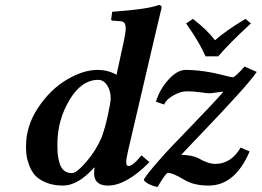

<svg xmlns="http://www.w3.org/2000/svg" viewBox="-20 -718 1027 753"><path d="M414.1 -332Q414.1 -362.8 400.1 -383.8Q386.2 -404.8 365.2 -404.8Q299.3 -404.8 252.2 -325.4Q205.1 -246.1 205.1 -153.8Q205.1 -129.9 206.5 -113Q208 -96.2 213.6 -77.6Q219.2 -59.1 231.2 -49.1Q243.2 -39.1 262.2 -39.1Q280.3 -39.1 318.6 -83.5Q356.9 -127.9 378.9 -180.2Q392.1 -216.3 403.1 -266.6Q414.1 -316.9 414.1 -332ZM588.9 -583 481.9 -125Q475.1 -95.2 475.1 -83Q475.1 -66.9 483.9 -66.9Q501 -66.9 535.2 -108.9L565.9 -82Q475.1 9.8 403.8 9.8Q348.6 9.8 349.1 -39.1Q349.1 -50.3 351.1 -60.1L349.1 -61Q286.1 9.8 227.1 9.8Q189 9.8 160.4 -2.2Q131.8 -14.2 117.4 -30.5Q103 -46.9 94.5 -69.8Q85.9 -92.8 84 -109.4Q82 -126 82 -144Q82 -225.1 130.1 -296.6Q178.2 -368.2 242.7 -406Q307.1 -443.8 361.8 -443.8Q403.8 -443.8 437 -424.8L465.8 -557.1Q472.7 -589.4 473.1 -606.9Q473.1 -634.8 452.1 -634.8L420.9 -637.2Q416 -637.2 416 -642.1L419.9 -671.9Q559.1 -681.6 602.1 -698.2Q614.3 -698.2 613.8 -688Q604 -647 588.9 -583ZM939 -457 986.8 -436Q966.8 -406.2 908 -341.6Q849.1 -276.9 780 -204.8Q710.9 -132.8 690.9 -110.8Q731.9 -109.9 756.8 -98.1Q795.9 -75.2 824.2 -75.2Q886.2 -75.2 923.8 -139.2L959 -124Q901.9 9.8 797.9 9.8Q739.7 9.8 702.1 -13.2Q658.2 -40 638.2 -40Q630.4 -40 598.1 15.1Q583 13.2 565.4 4.6Q547.9 -3.9 543.9 -12.2Q548.8 -27.3 609.9 -96.2Q639.6 -130.4 728.3 -221.7Q816.9 -313 856 -357.9Q852.1 -358.9 830.6 -355.5Q809.1 -352.1 805.2 -352.1Q792 -352.1 765.4 -356Q738.8 -359.9 711.9 -359.9Q689 -359.9 660.4 -344Q631.8 -328.1 624 -308.1L591.8 -318.8Q605 -365.7 639.9 -404.8Q674.8 -443.8 708 -443.8Q777.8 -443.8 865.2 -420.9Q886.2 -415 893.1 -415Q901.9 -415 939 -457ZM835.9 -497.1H786.1Q764.2 -548.8 710 -626L736.8 -644Q793 -600.1 823.2 -560.1Q866.2 -598.1 942.9 -644L963.9 -626Q878.9 -547.9 835.9 -497.1Z"/></svg>

Font: Linux Libertine O
Style: Semibold Italic
Weight: 600
Italic angle: -11.5°
Designer: Philipp H. Poll
Foundry: Philipp H. Poll
Version: Version 5.1.2